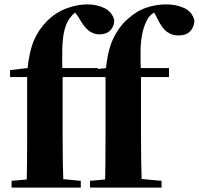

<svg xmlns="http://www.w3.org/2000/svg" viewBox="-20 -857 908 877"><path d="M33 0V-31L145 -41H245L349 -31V0ZM101 0Q103 -59 103.5 -119Q104 -179 104 -238V-505H26V-537L160 -552L104 -522L105 -537Q113 -620 134.5 -671Q156 -722 195 -761Q234 -800 283.5 -818.5Q333 -837 378 -837Q422 -837 457 -820Q492 -803 502 -765Q502 -737 484 -718.5Q466 -700 433 -700Q408 -700 386 -716.5Q364 -733 339 -778L318 -807V-824H368V-816Q352 -813 336 -806.5Q320 -800 306 -783Q286 -761 276 -725.5Q266 -690 264.5 -634.5Q263 -579 266 -495V-238Q266 -179 267 -119Q268 -59 270 0ZM186 -505V-546H427V-505ZM391 0V-31L503 -41H610L718 -31V0ZM459 0Q461 -59 461.5 -119Q462 -179 462 -238V-505H384V-537L518 -552L462 -522L463 -535Q472 -630 498.5 -683.5Q525 -737 561 -768Q602 -806 647 -821.5Q692 -837 739 -837Q784 -837 821 -820.5Q858 -804 868 -763Q867 -733 848.5 -714Q830 -695 795 -695Q766 -695 743 -711.5Q720 -728 700 -770L676 -815V-824H726V-816Q703 -812 685 -800.5Q667 -789 657 -775Q640 -747 631.5 -710.5Q623 -674 622 -627Q621 -580 624 -521V-238Q624 -179 625 -119Q626 -59 628 0ZM544 -505V-546H752V-505Z"/></svg>

Font: Noto Serif JP Black
Style: Regular
Weight: 900
Designer: Ryoko NISHIZUKA 西塚涼子 (kana & ideographs); Frank Grießhammer (Latin, Greek & Cyrillic); Wenlong ZHANG 张文龙 (bopomofo); San
Foundry: Adobe
Version: Version 2.003-H1;hotconv 1.1.1;makeotfexe 2.6.0